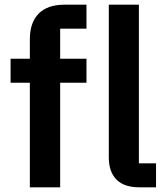

<svg xmlns="http://www.w3.org/2000/svg" viewBox="-20 -797 709 817"><path d="M107 0V-445H25V-547H107V-630Q107 -701 144.5 -739Q182 -777 254 -777H348V-675H236V-547H348V-445H236V0ZM572 0Q508 0 475.5 -33Q443 -66 443 -127V-777H571V-102H644V0Z"/></svg>

Font: IBM Plex Sans JP SemiBold
Style: Regular
Weight: 600
Designer: Mike Abbink; Paul van der Laan; Pieter van Rosmalen; Wujin Sim; Yejin Wi; Jinhee Kim; Boomi Park; Yona Kim; Kichan Ma
Foundry: Sandoll Inc.
Version: Version 1.001